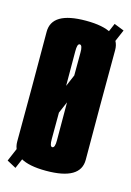

<svg xmlns="http://www.w3.org/2000/svg" viewBox="-111 -677 514 754"><g transform="rotate(15 146.0 -300.5)"><path d="M-7.5 3.5 29.5 23.5 300 -607.5 259.5 -623.5ZM148 3.5Q288.5 3.5 288 -78.8Q287.5 -161 287.5 -301Q287.5 -442 288 -524.2Q288.5 -606.5 148 -606.5Q9 -606.5 9.5 -524.2Q10 -442 10 -301Q10 -161 9.5 -78.8Q9 3.5 148 3.5ZM148 -92.5Q137.5 -92.5 138 -124Q138.5 -155.5 138.5 -301Q138.5 -447.5 138 -479Q137.5 -510.5 148 -510.5Q159.5 -510.5 159 -479Q158.5 -447.5 158.5 -301Q158.5 -155.5 159 -124Q159.5 -92.5 148 -92.5Z"/></g></svg>

Font: Anybody UltraCondensed
Style: Bold
Weight: 700
Width: 1
Version: Version 1.113;gftools[0.9.25]